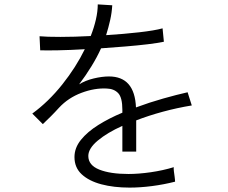

<svg xmlns="http://www.w3.org/2000/svg" viewBox="-20 -820 1040 874"><path d="M570 34Q498 34 441.5 19Q385 4 352 -26.5Q319 -57 319 -105Q319 -147 348.5 -183.5Q378 -220 427.5 -251Q477 -282 537 -307V-320Q537 -376 518 -396Q499 -416 466 -417Q411 -420 351 -397.5Q291 -375 249 -330Q230 -309 211.5 -290.5Q193 -272 175 -255L127 -303Q201 -357 263.5 -435.5Q326 -514 366 -596Q299 -592 244 -591Q189 -590 163 -591L160 -655Q191 -652 255 -652Q319 -652 393 -656Q408 -694 416.5 -731Q425 -768 425 -800L491 -796Q489 -762 481.5 -728.5Q474 -695 463 -660Q543 -665 613.5 -673Q684 -681 720 -691L726 -630Q698 -624 652 -618.5Q606 -613 551.5 -608.5Q497 -604 440 -600Q422 -560 395.5 -517Q369 -474 340 -436Q369 -454 407 -463Q445 -472 476 -472Q593 -472 599 -331Q661 -354 723 -371.5Q785 -389 834 -400L853 -340Q786 -329 721.5 -311.5Q657 -294 600 -272V-130H537V-247Q468 -216 425 -180Q382 -144 382 -110Q382 -68 432 -48Q482 -28 565 -28Q611 -28 666.5 -36Q722 -44 771 -59Q770 -54 771.5 -41Q773 -28 775 -15Q776 -7 776.5 -1.5Q777 4 777 7Q726 20 672 27Q618 34 570 34Z"/></svg>

Font: Zen Kaku Gothic New
Style: Regular
Weight: 400
Designer: Yoshimichi Ohira
Foundry: Positype
Version: Version 1.001